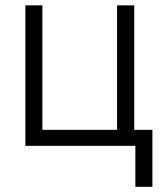

<svg xmlns="http://www.w3.org/2000/svg" viewBox="-20 -556 611 732"><path d="M76.7 0V-535.6H141.6V-61H426.3V-535.6H491.7V0ZM496.1 156.2V0H454.1V-61H561V156.2Z"/></svg>

Font: Inter 20pt Light
Style: Regular
Weight: 300
Version: Version 4.001;git-66647c0bb